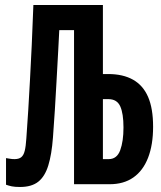

<svg xmlns="http://www.w3.org/2000/svg" viewBox="-20 -734 640 765"><path d="M60 11Q39 11 27 8.5Q15 6 4 2V-104Q12 -103 20 -101.5Q28 -100 38 -100Q55 -100 64.5 -107.5Q74 -115 78.5 -133Q83 -151 85 -183Q89 -236 92.5 -294Q96 -352 99.5 -416.5Q103 -481 106.5 -555Q110 -629 113 -714H333V-614H149L220 -688Q216 -602 212 -533Q208 -464 205 -406Q202 -348 198.5 -294.5Q195 -241 191 -186Q186 -119 172.5 -75Q159 -31 132.5 -10Q106 11 60 11ZM390 -100H413Q446 -100 459 -135.5Q472 -171 472 -226Q472 -282 459 -310.5Q446 -339 412 -339H390ZM275 0V-714H390V-439H411Q470 -439 510 -416.5Q550 -394 570 -348Q590 -302 590 -229Q590 -157 570 -105.5Q550 -54 511.5 -27Q473 0 417 0Z"/></svg>

Font: Noto Sans Mono
Style: Bold
Weight: 700
Designer: Monotype Design Team
Foundry: Monotype Imaging Inc.
Version: Version 2.014